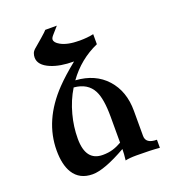

<svg xmlns="http://www.w3.org/2000/svg" viewBox="-141 -870 868 981"><g transform="rotate(-20 293.5 -379.0)"><path d="M194.8 9.8Q123.5 9.8 89.8 -44.4Q62 -89.4 62 -167Q62 -330.1 194.8 -468.8Q235.8 -511.7 301.3 -564.5Q226.6 -564.5 176.8 -585.4Q118.7 -609.9 118.7 -651.9Q118.7 -663.6 123 -675.3Q127.4 -687 143.6 -699.7Q150.9 -705.6 184.1 -734.4Q213.4 -759.8 218.3 -766.6H281.2L249.5 -730.5Q236.3 -716.3 236.3 -707Q236.3 -690.4 262.2 -675.8Q298.3 -654.8 365.2 -654.8Q407.2 -654.8 440.9 -662.1V-607.4Q339.8 -563 274.4 -471.7Q380.4 -464.8 441.4 -397.2Q502.4 -329.6 502.4 -223.1V-86.4Q502.4 -43.9 562.5 -43.9V0Q514.2 -4.4 437.5 -4.4Q397.5 -4.4 376 1Q380.4 -34.2 380.4 -59.6Q257.8 9.8 194.8 9.8ZM276.4 -65.4Q307.6 -65.4 331.8 -72.8Q356 -80.1 380.4 -94.2V-234.9Q380.4 -332.5 357.4 -377.4Q328.6 -434.1 253.9 -440.4Q219.2 -383.8 201.2 -315.4Q184.1 -252 184.1 -187Q184.1 -65.4 276.4 -65.4Z"/></g></svg>

Font: Kelvinch
Style: Bold
Weight: 700
Designer: Paul James Miller
Foundry: High-Logic / Made with FontCreator
Version: Version 3.501;March 28, 2021;FontCreator 13.0.0.2683 64-bit